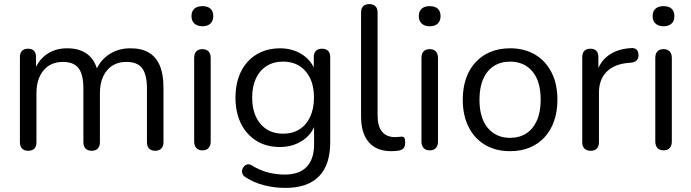

<svg xmlns="http://www.w3.org/2000/svg" viewBox="-20 -732 3388 941"><path d="M117.9 6.9Q98.5 6.9 88 -4Q77.6 -14.9 77.6 -34.8V-452Q77.6 -472.4 88 -482.9Q98.5 -493.3 117.4 -493.3Q136.3 -493.3 146.5 -482.9Q156.7 -472.4 156.7 -452V-363.7L145.7 -377.7Q164.6 -434.1 207.1 -464.7Q249.7 -495.3 309.3 -495.3Q371.4 -495.3 409.7 -465.4Q448 -435.6 460.8 -374.4H446.3Q464.2 -430 510.5 -462.7Q556.7 -495.3 619.4 -495.3Q673.8 -495.3 709.5 -474.1Q745.2 -452.9 763.2 -410.5Q781.2 -368.1 781.2 -303.3V-34.8Q781.2 -14.9 770.5 -4Q759.9 6.9 740.5 6.9Q721.1 6.9 710.6 -4Q700.2 -14.9 700.2 -34.8V-298.8Q700.2 -366 676.9 -397.3Q653.7 -428.6 599 -428.6Q539.4 -428.6 504.6 -387.2Q469.7 -345.8 469.7 -274.7V-34.8Q469.7 -14.9 459.2 -4Q448.8 6.9 429.4 6.9Q410 6.9 399.3 -4Q388.7 -14.9 388.7 -34.8V-298.8Q388.7 -366 365.4 -397.3Q342.1 -428.6 288 -428.6Q228.4 -428.6 193.5 -387.2Q158.6 -345.8 158.6 -274.7V-34.8Q158.6 6.9 117.9 6.9Z M971.9 4.9Q952.5 4.9 942 -6.8Q931.6 -18.4 931.6 -38.7V-447.6Q931.6 -469 942 -480.1Q952.5 -491.2 971.9 -491.2Q991.3 -491.2 1001.9 -480.1Q1012.6 -469 1012.6 -447.6V-38.7Q1012.6 -18.4 1002.4 -6.8Q992.3 4.9 971.9 4.9ZM971.9 -603.3Q946.9 -603.3 932.7 -616.6Q918.5 -629.8 918.5 -652.9Q918.5 -676.9 932.7 -689.4Q946.9 -701.9 971.9 -701.9Q997.8 -701.9 1011.5 -689.4Q1025.2 -676.9 1025.2 -652.9Q1025.2 -629.8 1011.5 -616.6Q997.8 -603.3 971.9 -603.3Z M1379.4 188.9Q1325.9 188.9 1275.4 176.3Q1224.9 163.6 1183.9 136.8Q1172.4 130 1168.5 120.2Q1164.7 110.5 1166.9 100.7Q1169.1 91 1176 83.5Q1182.8 75.9 1192.3 73.8Q1201.8 71.6 1212 77.5Q1256 104.3 1296.1 113.9Q1336.1 123.6 1375.2 123.6Q1446.5 123.6 1482.9 85.8Q1519.3 48 1519.3 -23.9V-136.7H1528.8Q1514.4 -78.8 1465.5 -45.2Q1416.7 -11.5 1352 -11.5Q1285.4 -11.5 1236.4 -42Q1187.4 -72.5 1160.7 -127.2Q1134 -181.9 1134 -253.9Q1134 -308.3 1149.2 -352.6Q1164.4 -396.8 1192.9 -428.6Q1221.4 -460.3 1261.7 -477.8Q1301.9 -495.3 1352 -495.3Q1417.7 -495.3 1466 -461.6Q1514.4 -427.9 1528.4 -370.5L1517.8 -358.8V-452Q1517.8 -472.4 1528.5 -482.9Q1539.2 -493.3 1558.1 -493.3Q1577.5 -493.3 1587.9 -482.9Q1598.4 -472.4 1598.4 -452V-34.7Q1598.4 76.4 1542.8 132.7Q1487.2 188.9 1379.4 188.9ZM1367.4 -76.8Q1414.3 -76.8 1448.2 -98.5Q1482 -120.2 1500.4 -160.1Q1518.8 -199.9 1518.8 -253.9Q1518.8 -335.1 1478 -382.5Q1437.1 -430 1367.4 -430Q1321 -430 1286.9 -408.5Q1252.8 -387.1 1234.4 -347.7Q1215.9 -308.4 1215.9 -253.9Q1215.9 -172.7 1256.8 -124.7Q1297.7 -76.8 1367.4 -76.8Z M1898 8.9Q1825.7 8.9 1787.6 -34.8Q1749.6 -78.6 1749.6 -160.6V-670.7Q1749.6 -691.1 1760 -701.5Q1770.5 -711.9 1789.9 -711.9Q1809.3 -711.9 1819.9 -701.5Q1830.6 -691.1 1830.6 -670.7V-167.1Q1830.6 -113.1 1852.5 -86.6Q1874.4 -60.1 1915.7 -60.1Q1924.7 -60.1 1931.7 -60.9Q1938.7 -61.7 1945.7 -62.1Q1956.6 -63.1 1961.3 -57Q1966 -51 1966 -32.6Q1966 -15 1958.1 -5.8Q1950.3 3.5 1932 6.5Q1923.6 7.5 1915 8.2Q1906.4 8.9 1898 8.9Z M2085.9 4.9Q2066.5 4.9 2056 -6.8Q2045.6 -18.4 2045.6 -38.7V-447.6Q2045.6 -469 2056 -480.1Q2066.5 -491.2 2085.9 -491.2Q2105.3 -491.2 2115.9 -480.1Q2126.6 -469 2126.6 -447.6V-38.7Q2126.6 -18.4 2116.4 -6.8Q2106.3 4.9 2085.9 4.9ZM2085.9 -603.3Q2060.9 -603.3 2046.7 -616.6Q2032.5 -629.8 2032.5 -652.9Q2032.5 -676.9 2046.7 -689.4Q2060.9 -701.9 2085.9 -701.9Q2111.8 -701.9 2125.5 -689.4Q2139.2 -676.9 2139.2 -652.9Q2139.2 -629.8 2125.5 -616.6Q2111.8 -603.3 2085.9 -603.3Z M2479.9 8.9Q2409.2 8.9 2357.2 -22.1Q2305.2 -53.1 2276.6 -109.8Q2248 -166.5 2248 -243.4Q2248 -301.3 2264.1 -347.6Q2280.3 -393.8 2310.9 -427.1Q2341.5 -460.3 2384.3 -477.8Q2427.2 -495.3 2479.9 -495.3Q2550.6 -495.3 2602.6 -464.3Q2654.7 -433.3 2683.3 -376.8Q2711.9 -320.3 2711.9 -243.4Q2711.9 -185.5 2695.7 -139Q2679.6 -92.5 2648.9 -59.3Q2618.3 -26.1 2575.8 -8.6Q2533.2 8.9 2479.9 8.9ZM2479.9 -56.4Q2525.4 -56.4 2559.2 -78.1Q2593.1 -99.8 2611.5 -141.7Q2629.9 -183.5 2629.9 -243.4Q2629.9 -334 2589.3 -382Q2548.7 -430 2479.9 -430Q2434.4 -430 2400.6 -408.5Q2366.8 -387 2348.4 -345.4Q2329.9 -303.8 2329.9 -243.4Q2329.9 -153.3 2370.8 -104.8Q2411.7 -56.4 2479.9 -56.4Z M2874.8 6.9Q2854.9 6.9 2844.3 -4Q2833.6 -14.9 2833.6 -34.8V-452Q2833.6 -472.4 2844 -482.9Q2854.5 -493.3 2873.4 -493.3Q2892.3 -493.3 2902.5 -482.9Q2912.7 -472.4 2912.7 -452V-371H2902.7Q2919.3 -430.5 2964.3 -462Q3009.3 -493.5 3075.1 -496.3Q3089.8 -497.3 3099.1 -489.6Q3108.4 -481.8 3109.4 -464.3Q3110.3 -447.3 3101.3 -437.1Q3092.3 -426.9 3073.3 -424.9L3056.6 -423.5Q2988.7 -416.9 2952.1 -379.3Q2915.5 -341.7 2915.5 -277.3V-34.8Q2915.5 -14.9 2905.4 -4Q2895.2 6.9 2874.8 6.9Z M3231.9 4.9Q3212.5 4.9 3202 -6.8Q3191.6 -18.4 3191.6 -38.7V-447.6Q3191.6 -469 3202 -480.1Q3212.5 -491.2 3231.9 -491.2Q3251.3 -491.2 3261.9 -480.1Q3272.6 -469 3272.6 -447.6V-38.7Q3272.6 -18.4 3262.4 -6.8Q3252.3 4.9 3231.9 4.9ZM3231.9 -603.3Q3206.9 -603.3 3192.7 -616.6Q3178.5 -629.8 3178.5 -652.9Q3178.5 -676.9 3192.7 -689.4Q3206.9 -701.9 3231.9 -701.9Q3257.8 -701.9 3271.5 -689.4Q3285.2 -676.9 3285.2 -652.9Q3285.2 -629.8 3271.5 -616.6Q3257.8 -603.3 3231.9 -603.3Z"/></svg>

Font: Nunito ExtraLight
Style: Regular
Weight: 200
Designer: Vernon Adams
Foundry: Vernon Adams
Version: Version 3.602